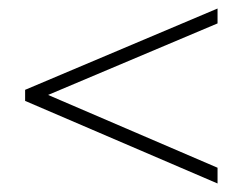

<svg xmlns="http://www.w3.org/2000/svg" viewBox="-20 -517 570 451"><path d="M491 -86 39 -280V-306L491 -497V-462L93 -294L491 -123Z"/></svg>

Font: Abril Fatface
Style: Regular
Weight: 400
Designer: Veronika Burian, Jos Scaglione
Foundry: TypeTogether
Version: Version 1.001